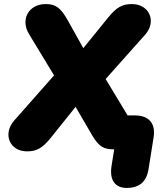

<svg xmlns="http://www.w3.org/2000/svg" viewBox="-20 -735 792 945"><path d="M603 190C666 190 701 160 711 98L736 -59C747 -127 713 -167 644 -167H608L500 -346L695 -565C752 -630 715 -715 629 -715C581 -715 553 -699 511 -647L390 -498L314 -634C279 -697 254 -715 205 -715C121 -715 79 -639 123 -567L246 -364L50 -142C-8 -76 27 10 113 10C161 10 189 -6 231 -58L352 -209L433 -70C467 -12 492 0 540 0H542L529 82C518 150 546 190 603 190Z"/></svg>

Font: SN Pro Black
Style: Italic
Weight: 900
Italic angle: -9°
Designer: Tobias Whetton
Foundry: Supernotes
Version: Version 1.001;Glyphs 3.2 (3249)